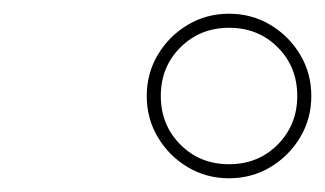

<svg xmlns="http://www.w3.org/2000/svg" viewBox="-20 -820 474 280"><path d="M314 -560Q281 -560 253.8 -576.2Q226.5 -592.5 210.2 -619.8Q194 -647 194 -680Q194 -713 210.2 -740.2Q226.5 -767.5 253.8 -783.8Q281 -800 314 -800Q347 -800 374.2 -783.8Q401.5 -767.5 417.8 -740.2Q434 -713 434 -680Q434 -647 417.8 -619.8Q401.5 -592.5 374.2 -576.2Q347 -560 314 -560ZM314 -580.5Q356.5 -580.5 385 -609.2Q413.5 -638 413.5 -680Q413.5 -722.5 385 -751Q356.5 -779.5 314 -779.5Q272 -779.5 243.2 -751Q214.5 -722.5 214.5 -680Q214.5 -638 243 -609.2Q271.5 -580.5 314 -580.5Z"/></svg>

Font: Bodoni Moda 72pt
Style: Italic
Weight: 400
Italic angle: -13°
Designer: Owen Earl
Foundry: indestructible type
Version: Version 2.005